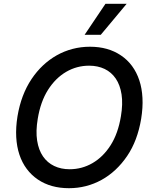

<svg xmlns="http://www.w3.org/2000/svg" viewBox="-20 -984 808 1014"><path d="M72.4 -370Q91.6 -484.7 147 -567.1Q173.7 -606.9 207 -638.3Q240.4 -669.7 279.5 -691.8Q318.5 -713.8 362.7 -725.5Q407 -737.2 455.3 -737.2Q551.1 -737.2 618.6 -691.4Q652.7 -668.7 677.2 -635.5Q701.7 -602.3 715.7 -560Q729.8 -517.8 732.4 -466.6Q735.1 -415.5 725.5 -356.5Q706.3 -240.8 651.3 -159.8Q623.6 -119 589.5 -87.2Q555.4 -55.4 516.3 -33.9Q477.3 -12.4 433.9 -1.2Q390.6 9.9 344.1 9.9Q247.9 9.9 180 -35.9Q146 -58.9 121.3 -92Q96.6 -125 82.6 -167.1Q68.5 -209.2 65.7 -260.1Q62.9 -311.1 72.4 -370ZM347.7 -90.2Q412.6 -90.2 468.4 -122.5Q524.9 -155.2 564.3 -217.2Q603.7 -279.1 618.6 -370Q629.6 -435.4 622 -485.3Q614.3 -535.2 591.4 -568.9Q568.5 -602.6 532.5 -619.9Q496.4 -637.1 450.6 -637.1Q385.7 -637.1 329.9 -604.8Q273.1 -571.7 233.7 -509.6Q194.2 -447.4 179.3 -356.5Q168.3 -291.2 176.1 -241.5Q183.9 -191.8 207 -158.2Q230.1 -124.6 266.2 -107.4Q302.2 -90.2 347.7 -90.2ZM426.8 -800.1 536.9 -963.8H648.8L512.1 -800.1Z"/></svg>

Font: Inter P Medium
Style: Italic
Weight: 500
Italic angle: 9.39999°
Designer: Rasmus Andersson
Foundry: rsms
Version: Version 3.018;git-588b23468